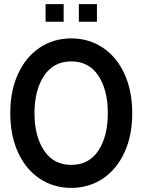

<svg xmlns="http://www.w3.org/2000/svg" viewBox="-20 -901 694 935"><path d="M30 -350Q30 -459 68 -541.5Q106 -624 173.5 -669Q241 -714 327 -714Q413 -714 480.5 -669Q548 -624 586 -541.5Q624 -459 624 -350Q624 -241 586 -158.5Q548 -76 480.5 -31Q413 14 327 14Q241 14 173.5 -31Q106 -76 68 -158.5Q30 -241 30 -350ZM505 -350Q505 -463 459 -532.5Q413 -602 327 -602Q241 -602 194.5 -532Q148 -462 148 -350Q148 -238 194.5 -168Q241 -98 327 -98Q413 -98 459 -167.5Q505 -237 505 -350ZM202 -881H290V-795H202ZM364 -881H452V-795H364Z"/></svg>

Font: Cabin Condensed SemiBold
Style: Regular
Weight: 600
Width: 3
Designer: Pablo Impallari
Foundry: Pablo Impallari. http://www.impallari.com Igino Marini. http://www.ikern.com
Version: Version 2.001